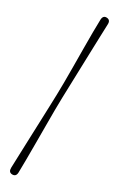

<svg xmlns="http://www.w3.org/2000/svg" viewBox="-98 -808 619 1002"><g transform="rotate(10 211.5 -307.0)"><path d="M228 -300Q217 -273 201.5 -230.8Q186 -188.5 168 -139Q150 -89.5 132 -39.8Q114 10 98 53Q82 96 71 124Q61 147.5 39.5 138.5Q19.5 130 29 105.5Q40.5 76.5 58 33.5Q75.5 -9.5 95.2 -58.5Q115 -107.5 134.8 -156Q154.5 -204.5 171 -245.5Q187.5 -286.5 198 -313Q208.5 -339 223.8 -380.5Q239 -422 256.8 -471.5Q274.5 -521 292.2 -570.8Q310 -620.5 326 -664Q342 -707.5 354 -737Q364.5 -761.5 385 -752.5Q405.5 -743.5 396 -720Q384.5 -692 367.5 -649.5Q350.5 -607 330.8 -557.8Q311 -508.5 291.5 -459.2Q272 -410 255.2 -368.2Q238.5 -326.5 228 -300Z"/></g></svg>

Font: Fraunces 72pt Soft Light
Style: Regular
Weight: 300
Version: Version 1.000;[b76b70a41]